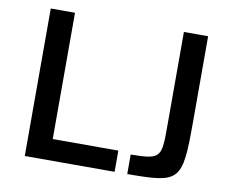

<svg xmlns="http://www.w3.org/2000/svg" viewBox="-76 -785 1064 882"><g transform="rotate(10 456.0 -344.0)"><path d="M92 -688V0H511V-99H205V-688ZM570 -91V0C816 -1 826 -10 826 -289V-688H713V-256C713 -101 713 -93 570 -91Z"/></g></svg>

Font: Saira UNSAM Medium
Style: Regular
Weight: 500
Designer: Hector Gatti with collaboration of the Omnibus-Type team
Foundry: Omnibus-Type
Version: Version 0.072;PS 000.072;hotconv 1.0.88;makeotf.lib2.5.64775